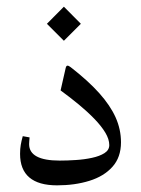

<svg xmlns="http://www.w3.org/2000/svg" viewBox="-20 -557 424 577"><path d="M172 -536.9 121 -485.5 172 -434.5 223 -485.5ZM343.6 -129.4Q343.6 -168 327.5 -204.1Q311.3 -240.2 278 -277.4Q244.6 -314.6 192.5 -355Q186.7 -359.7 182.6 -359.7Q179.3 -359.7 177.5 -353.1L162.1 -285.3Q190.7 -264.4 216.9 -242.8Q243.1 -221.1 263.8 -199.7Q284.6 -178.2 296.5 -158.4Q308.4 -138.6 308.4 -121Q308.4 -106 293.9 -96.8Q279.4 -87.6 256.5 -82.7Q233.6 -77.7 207.7 -76.1Q181.9 -74.4 159.5 -74.4Q67.5 -74.4 67.5 -123.9Q67.5 -127.2 68 -133.3Q68.6 -139.3 68.9 -144.1L48.4 -147.8Q44.4 -133.5 42.4 -121.7Q40.3 -110 40.3 -94.6Q40.3 -47.3 68.2 -23.7Q96.1 0 151.4 0Q205 0 248.6 -13.6Q292.3 -27.1 317.9 -55.7Q343.6 -84.3 343.6 -129.4Z"/></svg>

Font: Parastoo
Style: Regular
Weight: 400
Foundry: Saber Rastikerdar (saber.rastikerdar@gmail.com)
Version: Version 3.000